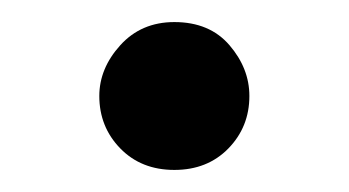

<svg xmlns="http://www.w3.org/2000/svg" viewBox="-20 -666 316 174"><path d="M70 -579Q70 -604 89 -625Q108 -646 138 -646Q170 -646 188 -625Q206 -604 206 -579Q206 -551 187 -531.5Q168 -512 138 -512Q108 -512 89 -531.5Q70 -551 70 -579Z"/></svg>

Font: Mukta SemiBold
Style: Regular
Weight: 600
Designer: Girish Dalvi and Yashodeep Gholap
Foundry: Ek Type
Version: Version 2.538;PS 1.002;hotconv 16.6.51;makeotf.lib2.5.65220;